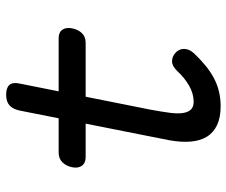

<svg xmlns="http://www.w3.org/2000/svg" viewBox="-78 -668 755 640"><g transform="rotate(-90 300.0 -347.5)"><path d="M493 -530Q513 -530 521.5 -517.5Q530 -505 526 -485Q522 -465 510 -452.5Q498 -440 478 -440H97Q77 -440 68 -452.5Q59 -465 63 -485Q67 -505 79.5 -517.5Q92 -530 112 -530ZM252 -660Q257 -683 269.5 -694Q282 -705 305 -705Q328 -705 337.5 -694Q347 -683 342 -660L255 -224Q248 -186 244.5 -159Q241 -132 244 -114.5Q247 -97 256 -88.5Q265 -80 281 -80Q309 -80 335.5 -95.5Q362 -111 383 -134Q400 -152 416 -152Q432 -152 444 -141Q457 -130 457.5 -113Q458 -96 443 -79Q423 -58 403 -41.5Q383 -25 362 -13.5Q341 -2 317 4Q293 10 266 10Q229 10 203.5 -2Q178 -14 164.5 -36.5Q151 -59 148.5 -90.5Q146 -122 153 -161Z"/></g></svg>

Font: Maple Mono
Style: Italic
Weight: 400
Italic angle: -10°
Monospace: yes
Designer: subframe7536
Version: Version 7.300